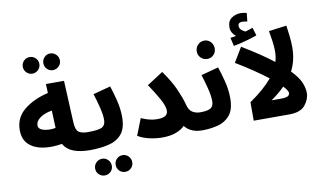

<svg xmlns="http://www.w3.org/2000/svg" viewBox="-104 -1148 2750 1620"><g transform="rotate(-10 1271.5 -338.0)"><path d="M675 -73Q675 -104 656.5 -126Q638 -148 596 -148Q541 -148 516 -167Q491 -186 488 -248L471 -609H316L319 -532Q193 -502 112 -436Q31 -370 31 -264Q31 -185 77 -141Q123 -97 198 -85Q273 -73 361 -88Q390 -38 447.5 -16.5Q505 5 586 5Q630 5 652.5 -16.5Q675 -38 675 -73ZM185 -277Q185 -313 223.5 -341Q262 -369 326 -380L332 -230Q274 -220 229.5 -232.5Q185 -245 185 -277ZM395 -714Q424 -714 445.5 -735Q467 -756 467 -785Q467 -815 445.5 -836Q424 -857 395 -857Q366 -857 345.5 -836Q325 -815 325 -785Q325 -756 345.5 -735Q366 -714 395 -714ZM220 -715Q249 -715 270 -736Q291 -757 291 -786Q291 -816 270 -836.5Q249 -857 220 -857Q190 -857 169.5 -836.5Q149 -816 149 -786Q149 -757 169.5 -736Q190 -715 220 -715Z M586 5Q673 5 744.5 -11.5Q816 -28 858.5 -77Q901 -126 901 -224Q901 -295 882.5 -369Q864 -443 846 -495L697 -455Q714 -402 730.5 -337Q747 -272 747 -227Q747 -182 717.5 -165Q688 -148 596 -148ZM848 237Q877 237 898 216.5Q919 196 919 166Q919 136 898 115Q877 94 848 94Q818 94 797.5 115Q777 136 777 166Q777 196 797.5 216.5Q818 237 848 237ZM673 237Q702 237 723 216.5Q744 196 744 166Q744 136 723 115Q702 94 673 94Q643 94 622 115Q601 136 601 166Q601 196 622 216.5Q643 237 673 237Z M1548 5Q1593 5 1615.5 -16.5Q1638 -38 1638 -73Q1638 -104 1619.5 -126Q1601 -148 1558 -148Q1519 -148 1490 -166.5Q1461 -185 1449 -236Q1436 -288 1401.5 -366.5Q1367 -445 1300 -539L1162 -450Q1212 -376 1247 -313Q1282 -250 1282 -211Q1282 -185 1262 -169.5Q1242 -154 1188 -154Q1127 -154 1054 -187L998 -45Q1043 -18 1099.5 -6Q1156 6 1207 6Q1274 6 1322.5 -12Q1371 -30 1399 -59Q1450 5 1548 5Z M1549 5Q1617 5 1681 -11Q1745 -27 1786 -76Q1827 -125 1827 -223Q1827 -294 1808 -368.5Q1789 -443 1771 -495L1622 -455Q1639 -402 1656 -336Q1673 -270 1673 -225Q1673 -181 1647.5 -164.5Q1622 -148 1559 -148ZM1695 -581Q1727 -581 1749 -603.5Q1771 -626 1771 -658Q1771 -691 1749 -714.5Q1727 -738 1695 -738Q1662 -738 1639.5 -714.5Q1617 -691 1617 -658Q1617 -626 1639.5 -603.5Q1662 -581 1695 -581Z M2471 -154Q2471 -194 2451.5 -242Q2432 -290 2371 -354Q2417 -442 2417 -555Q2417 -604 2410.5 -657.5Q2404 -711 2399 -742L2247 -722Q2253 -690 2260.5 -638Q2268 -586 2268 -547Q2268 -500 2255 -456Q2205 -495 2140 -539Q2075 -583 1992 -633L1917 -508Q1994 -462 2062.5 -415.5Q2131 -369 2184 -328Q2117 -247 1989 -158V0H2294Q2391 0 2431 -50Q2471 -100 2471 -154ZM2167 -143Q2233 -188 2284 -240Q2323 -199 2323 -179Q2323 -162 2307 -152.5Q2291 -143 2240 -143ZM2136 -705 2115 -774Q2086 -763 2052 -753Q2035 -759 2018.5 -773.5Q2002 -788 2002 -809Q2002 -839 2039 -839Q2051 -839 2061 -837Q2071 -835 2081 -833L2089 -905Q2065 -913 2035 -913Q1994 -913 1959 -889Q1924 -865 1924 -810Q1924 -785 1936 -764.5Q1948 -744 1966 -730Q1947 -727 1917 -722L1934 -650Q1987 -660 2042 -675.5Q2097 -691 2136 -705Z"/></g></svg>

Font: Noto Sans Arabic Extra
Style: Regular
Weight: 800
Designer: Nadine Chahine - Monotype Design Team
Foundry: Monotype Imaging Inc.
Version: Version 1.902